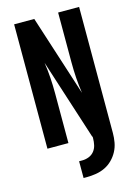

<svg xmlns="http://www.w3.org/2000/svg" viewBox="-139 -808 778 1096"><g transform="rotate(-15 250.0 -260.0)"><path d="M214 215V116H233Q253 116 272 108.5Q291 101 303.5 85.5Q316 70 320.5 50Q325 30 325 10V0H323L169 -478Q176 -432 179 -386Q182 -340 182 -294V0H58V-735H177L331 -257Q324 -303 321 -349Q318 -395 318 -441V-735H442V10Q442 38 437 65.5Q432 93 419 117.5Q406 142 386 162Q366 182 341 194Q316 206 288 210.5Q260 215 233 215Z"/></g></svg>

Font: Iosevka Extrabold
Style: Regular
Weight: 800
Monospace: yes
Designer: Belleve Invis
Foundry: Belleve Invis
Version: Version 32.5.0; ttfautohint (v1.8.4)